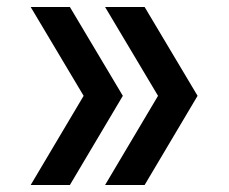

<svg xmlns="http://www.w3.org/2000/svg" viewBox="-20 -531 656 551"><path d="M281.5 0 433.5 -256 281.5 -511H395L547 -256L395 0ZM68 0 220 -256 68 -511H180.5L332.5 -256L180.5 0Z"/></svg>

Font: Overpass Mono SemiBold
Style: Regular
Weight: 600
Monospace: yes
Designer: Delve Withrington, Dave Bailey
Foundry: Delve Fonts LLC
Version: Version 4.000